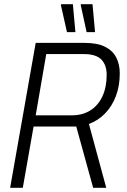

<svg xmlns="http://www.w3.org/2000/svg" viewBox="-20 -889 599 909"><path d="M28 0 149 -686H379Q441 -686 477.5 -667.5Q514 -649 530.5 -616.5Q547 -584 547 -542Q547 -482 528.5 -433.5Q510 -385 477 -351.5Q444 -318 401 -302L483 0H421L341 -290H139L88 0ZM149 -343H320Q371 -343 408 -366.5Q445 -390 465 -433Q485 -476 485 -535Q485 -581 460 -607Q435 -633 376 -633H199ZM297 -737 268 -866 270 -869H325L337 -737ZM390 -737 362 -866 363 -869H418L430 -737Z"/></svg>

Font: Archivo Condensed ExtraLight
Style: Italic
Weight: 250
Width: 3
Italic angle: -10°
Designer: Hector Gatti
Foundry: Omnibus-Type
Version: Version 2.001